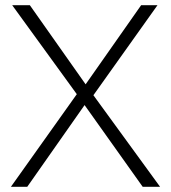

<svg xmlns="http://www.w3.org/2000/svg" viewBox="-20 -720 660 740"><path d="M22 0 276 -357 27 -700H95L310 -395L524 -700H587L340 -353L597 0H530L306 -315L85 0Z"/></svg>

Font: Readex Pro ExtraLight
Style: Regular
Weight: 200
Designer: Bonnie Shaver-Troup, Thomas Jockin
Foundry: Lexend
Version: Version 1.203; ttfautohint (v1.8.3)